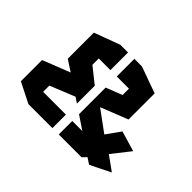

<svg xmlns="http://www.w3.org/2000/svg" viewBox="-113 -799 1025 1025"><g transform="rotate(45 399.0 -286.5)"><path d="M667 -116 748 -58 633 -1 598 -24 576 -1H404V-103H480L404 -154V-355L496 -391V-439H404V-572H461L611 -518V-321L457 -260L576 -173L633 -253L748 -219ZM356 -1H175L60 -59V-219L215 -280L152 -321V-518L298 -572H356V-439H268V-391L356 -321V-186L325 -207L184 -150V-103H356Z"/></g></svg>

Font: Wallpoet
Style: Regular
Weight: 400
Designer: Lars Berggren
Foundry: Lars Berggren
Version: Version 1.000